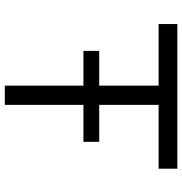

<svg xmlns="http://www.w3.org/2000/svg" viewBox="-0 -740 740 779"><g transform="rotate(90 369.5 -350.0)"><path d="M186 -319V-383H555V-319ZM327 0V-624H77V-700H664V-624H405V0Z"/></g></svg>

Font: Lexend Peta Light
Style: Regular
Weight: 300
Version: Version 1.007